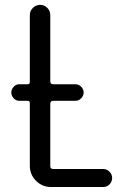

<svg xmlns="http://www.w3.org/2000/svg" viewBox="-20 -750 540 770"><path d="M57.6 -345.7Q43.9 -345.7 34.7 -356Q25.4 -366.2 25.4 -378.9Q25.4 -391.6 34.7 -401.9Q43.9 -412.1 57.6 -412.1H90.8Q99.6 -412.1 99.6 -420.9V-689.5Q99.6 -706.1 111.8 -718.3Q124 -730.5 141.1 -730.5Q158.2 -730.5 169.9 -718.3Q181.6 -706.1 181.6 -689.5V-423.8Q181.6 -412.1 193.4 -412.1H282.2Q295.9 -412.1 305.7 -401.9Q315.4 -391.6 315.4 -378.9Q315.4 -366.2 305.7 -356Q295.9 -345.7 282.2 -345.7H193.4Q182.6 -345.7 181.6 -334V-83Q181.6 -72.3 193.4 -72.3H393.6Q408.2 -72.3 418.9 -61.5Q429.7 -50.8 429.7 -36.1Q429.7 -21.5 419.4 -10.7Q409.2 0 393.6 0H184.6Q149.4 0 124.5 -24.9Q99.6 -49.8 99.6 -85V-336.9Q99.6 -345.7 90.8 -345.7Z"/></svg>

Font: Rounded-X Mgen+ 2m regular
Style: Regular
Weight: 400
Designer: [Source Han Sans]
Ryoko NISHIZUKA  (kana & ideographs); Paul D. Hunt (Latin, Greek & Cyrillic); Wenlong ZHANG  (bopomofo
Version: Version 1.059.20150602